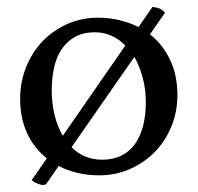

<svg xmlns="http://www.w3.org/2000/svg" viewBox="-20 -493 569 553"><path d="M419 -473Q423 -473 435 -470Q447 -467 455 -456L412 -394Q449 -365 470 -320.5Q491 -276 491 -219Q491 -171 473.5 -128.5Q456 -86 425.5 -55Q395 -24 354 -6Q313 12 266 12Q233 12 203.5 5Q174 -2 149 -15L113 37Q107 42 94 38Q81 34 71 26L115 -37Q78 -66 58 -109.5Q38 -153 38 -208Q38 -256 55 -299Q72 -342 102 -373.5Q132 -405 173 -423.5Q214 -442 262 -442Q295 -442 324 -435Q353 -428 379 -415ZM129 -232Q129 -196 137 -162.5Q145 -129 161 -102L341 -362Q323 -380 301 -390Q279 -400 254 -400Q219 -400 195.5 -386.5Q172 -373 157 -350.5Q142 -328 135.5 -297Q129 -266 129 -232ZM274 -33Q307 -33 331 -45.5Q355 -58 370 -80Q385 -102 392.5 -132Q400 -162 400 -198Q400 -236 391 -269.5Q382 -303 367 -329L186 -69Q222 -33 274 -33Z"/></svg>

Font: Lusitana
Style: Regular
Weight: 400
Designer: Ana Paula Megda
Foundry: Ana Paula Megda
Version: Version 1.000; ttfautohint (v1.1) -l 8 -r 50 -G 200 -x 14 -D